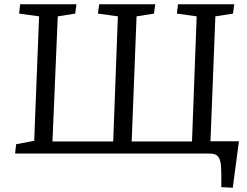

<svg xmlns="http://www.w3.org/2000/svg" viewBox="-20 -723 1163 904"><path d="M227 -57H513L535 -646L441 -659L447 -703H711L705 -659L623 -646L600 -57H884L906 -646L813 -659L818 -703H1083L1077 -659L994 -646L971 -58H1105L1076 161L1022 158V95Q1022 57 1017 36.5Q1012 16 1000 8Q988 0 966 0H51L56 -44L141 -60L164 -646L70 -659L75 -703H340L334 -659L252 -646Z"/></svg>

Font: Literata 18pt
Style: Italic
Weight: 400
Italic angle: -2°
Designer: Latin by Veronika Burian and Jose Scaglione. Greek by Irene Vlachou. Cyrillic by Vera Evstafieva
Foundry: TypeTogether
Version: Version 3.103;gftools[0.9.29]